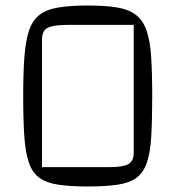

<svg xmlns="http://www.w3.org/2000/svg" viewBox="-20 -660 635 695"><path d="M298 15Q234 15 191 8.5Q148 2 122.5 -16.5Q97 -35 84.5 -71.5Q72 -108 68 -166.5Q64 -225 64 -312Q64 -398 68.5 -456Q73 -514 85.5 -550.5Q98 -587 123.5 -606.5Q149 -626 192 -633Q235 -640 298 -640Q362 -640 404 -633Q446 -626 471.5 -606.5Q497 -587 510 -551Q523 -515 527 -456.5Q531 -398 531 -312Q531 -225 527.5 -166Q524 -107 511.5 -71Q499 -35 474 -16.5Q449 2 406 8.5Q363 15 298 15ZM132 -55H375Q424 -55 444 -65.5Q464 -76 464 -108V-570H226Q174 -570 153 -559.5Q132 -549 132 -517Z"/></svg>

Font: Changa Light
Style: Regular
Weight: 300
Designer: Eduardo Rodriguez Tunni
Foundry: Eduardo Rodriguez Tunni
Version: Version 3.002; ttfautohint (v1.8.2)